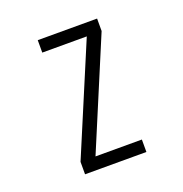

<svg xmlns="http://www.w3.org/2000/svg" viewBox="-98 -588 645 675"><g transform="rotate(-20 225.0 -250.0)"><path d="M108.5 0V-46.5L280 -453.5H113.5V-500H335.5V-453.5L164.5 -46.5H338V0Z"/></g></svg>

Font: Trispace Condensed ExtraLight
Style: Regular
Weight: 200
Width: 3
Designer: Tyler Finck
Foundry: Etcetera Type Company
Version: Version 1.210; ttfautohint (v1.8.3)